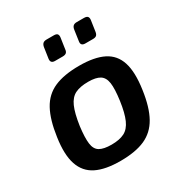

<svg xmlns="http://www.w3.org/2000/svg" viewBox="-166 -822 912 960"><g transform="rotate(-30 289.5 -342.5)"><path d="M313 -503Q400 -503 452 -477Q504 -451 522.5 -393.5Q541 -336 527 -240Q514 -147 483 -91.5Q452 -36 397 -11.5Q342 13 255 13Q168 13 116 -13Q64 -39 44.5 -96.5Q25 -154 39 -249Q52 -342 82.5 -398Q113 -454 169 -478.5Q225 -503 313 -503ZM312 -411Q265 -411 236.5 -397Q208 -383 191.5 -346Q175 -309 165 -240Q157 -177 161.5 -142Q166 -107 189 -93.5Q212 -80 257 -80Q303 -80 331.5 -94.5Q360 -109 376.5 -146.5Q393 -184 402 -249Q411 -314 406 -348.5Q401 -383 378.5 -397Q356 -411 312 -411ZM279 -698Q295 -698 300 -691Q305 -684 303 -671L294 -610Q293 -596 286 -590Q279 -584 265 -584H221Q195 -584 198 -609L207 -670Q209 -684 216 -691Q223 -698 238 -698ZM453 -698Q469 -698 474.5 -691Q480 -684 478 -671L469 -610Q467 -596 460.5 -590Q454 -584 440 -584H396Q369 -584 373 -609L382 -671Q384 -685 391 -691.5Q398 -698 412 -698Z"/></g></svg>

Font: Exo 2 SemiBold
Style: Italic
Weight: 600
Italic angle: -8°
Designer: Natanael Gama
Foundry: Natanael Gama
Version: Version 2.010